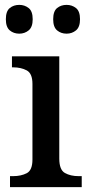

<svg xmlns="http://www.w3.org/2000/svg" viewBox="-20 -767 369 787"><path d="M21 0V-45H34Q66 -45 89.5 -57Q113 -69 113 -113V-423Q113 -466 89.5 -478.5Q66 -491 34 -491H29V-536H223V-117Q223 -71 246 -58Q269 -45 302 -45H315V0ZM253 -629Q230 -629 214 -642.5Q198 -656 198 -688Q198 -721 214 -734Q230 -747 253 -747Q275 -747 291.5 -734Q308 -721 308 -688Q308 -656 291.5 -642.5Q275 -629 253 -629ZM59 -629Q36 -629 20 -642.5Q4 -656 4 -688Q4 -721 20 -734Q36 -747 59 -747Q81 -747 97.5 -734Q114 -721 114 -688Q114 -656 97.5 -642.5Q81 -629 59 -629Z"/></svg>

Font: Noto Serif Lao Medium
Style: Regular
Weight: 500
Designer: Monotype Design Team
Foundry: Monotype Imaging Inc.
Version: Version 2.003; ttfautohint (v1.8.4.7-5d5b)